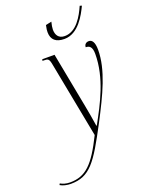

<svg xmlns="http://www.w3.org/2000/svg" viewBox="-316 -849 884 1174"><g transform="rotate(-20 126.0 -262.5)"><path d="M201 -606C293 -606 345 -709 370 -761L357 -765C332 -708 286 -622 209 -622C168 -622 153 -650 153 -684C153 -696 156 -714 161 -733L123 -725C118 -703 117 -690 117 -680C117 -630 147 -606 201 -606ZM-66 240C60 240 108 166 222 -50C303 -205 371 -344 371 -474C371 -525 355 -543 335 -543C317 -543 305 -532 305 -514C327 -514 346 -504 346 -457C346 -299 269 -158 205 -41H202C195 -85 188 -130 179 -175L110 -536H30L28 -526H37C64 -526 71 -523 78 -485L173 9C91 175 35 230 -67 230C-92 230 -114 223 -129 214L-134 223C-117 234 -89 240 -66 240Z"/></g></svg>

Font: Noto Serif Display ExtraCondensed ExtraLight
Style: Italic
Weight: 200
Width: 2
Italic angle: -12°
Designer: Monotype Design Team
Foundry: Monotype Imaging Inc.
Version: Version 2.009